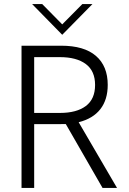

<svg xmlns="http://www.w3.org/2000/svg" viewBox="-20 -921 630 941"><path d="M85.5 -697H279.5Q392.5 -697 450.2 -647Q508 -597 508 -505Q508 -432.5 471.8 -386Q435.5 -339.5 365.5 -322L553.5 0H482.5L302.5 -313Q286.5 -312.5 252.5 -312.5H147.5V0H85.5ZM273.5 -367.5Q355.5 -367.5 400.8 -401.5Q446 -435.5 446 -504.5Q446 -573.5 400.5 -607.2Q355 -641 273.5 -641H147.5V-367.5ZM137.5 -901H187L285 -801.5L383.5 -901H433L285 -750.5Z"/></svg>

Font: HK Grotesk Light
Style: Regular
Weight: 300
Designer: Alfredo Marco Pradil
Foundry: Hanken Design Co.
Version: Version 3.001